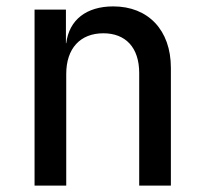

<svg xmlns="http://www.w3.org/2000/svg" viewBox="-20 -580 640 600"><path d="M88 0H187V-349C187 -429 231 -476 303 -476C372 -476 415 -432 415 -352V0H514V-368C514 -486 443 -560 334 -560C250 -560 196 -518 187 -445H186V-550H88Z"/></svg>

Font: JetBrains Mono Medium
Style: Regular
Weight: 436
Monospace: yes
Designer: Philipp Nurullin, Konstantin Bulenkov
Foundry: JetBrains
Version: Version 2.305